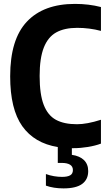

<svg xmlns="http://www.w3.org/2000/svg" viewBox="-20 -770 566 1010"><path d="M188.5 -370.5Q188.5 -274 210 -218.5Q231.5 -163 274.2 -139.8Q317 -116.5 385 -116.5Q437.5 -116.5 511 -140V-14.5Q482 -3.5 442.8 3Q403.5 9.5 365 9.5H358V44.5Q399.5 50.5 421.8 72.2Q444 94 444 130Q444 174 412.2 197.5Q380.5 221 314 221Q262 221 221.5 206.5V145.5Q241.5 153 264 156.8Q286.5 160.5 306 160.5Q335 160.5 349.2 152.2Q363.5 144 363.5 124.5Q363.5 105.5 348.2 96.2Q333 87 304.5 87H284V3.5Q161 -16.5 97.2 -106.2Q33.5 -196 33.5 -368.5Q33.5 -563 121.5 -656.2Q209.5 -749.5 374.5 -749.5Q447 -749.5 511 -733V-607.5Q450.5 -623.5 386 -623.5Q319 -623.5 275.8 -599.5Q232.5 -575.5 210.5 -519.8Q188.5 -464 188.5 -370.5Z"/></svg>

Font: Encode Sans Condensed
Style: Bold
Weight: 700
Width: 3
Designer: Multiple Designers
Foundry: Impallari Type
Version: Version 2.000